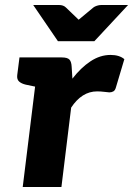

<svg xmlns="http://www.w3.org/2000/svg" viewBox="-20 -749 533 769"><path d="M71 0 135 -519H227Q250 -519 258 -510.5Q266 -502 267 -482L270 -434Q304 -478 342.5 -503.5Q381 -529 423 -529Q441 -529 455 -524.5Q469 -520 478 -512L444 -398Q441 -387 434 -383Q427 -379 418 -379Q415 -379 399 -381Q383 -383 369 -383Q338 -383 312 -366.5Q286 -350 265 -318L226 0ZM155 -519 126 -401 83 -410Q66 -414 56.5 -422.5Q47 -431 49 -448L58 -519ZM493 -729 358 -584H212L113 -729H216Q234 -729 244 -719L295 -670L354 -719Q359 -723 368 -726Q377 -729 386 -729Z"/></svg>

Font: Aleo Black
Style: Italic
Weight: 900
Italic angle: -7°
Designer: Alessio Laiso
Foundry: Alessio Laiso
Version: Version 2.001;gftools[0.9.29]